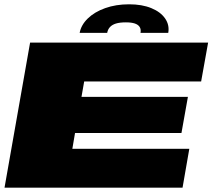

<svg xmlns="http://www.w3.org/2000/svg" viewBox="-20 -873 1002 893"><path d="M1 0H829L860.5 -181H316.5L329 -254.5H824L854 -422.5H359L371.5 -494H915.5L948 -675H120ZM580.5 -853Q519 -853 469.2 -835.2Q419.5 -817.5 388.2 -787Q357 -756.5 350.5 -720H478.5Q481.5 -736.5 491.5 -747.2Q501.5 -758 519.2 -763.5Q537 -769 565.5 -769Q591 -769 606.8 -763.8Q622.5 -758.5 629.5 -747.8Q636.5 -737 633.5 -720H762.5Q769 -756.5 748 -787Q727 -817.5 683.8 -835.2Q640.5 -853 580.5 -853Z"/></svg>

Font: Anybody ExtraExpanded Black
Style: Italic
Weight: 900
Width: 8
Italic angle: -10°
Version: Version 1.113;gftools[0.9.25]